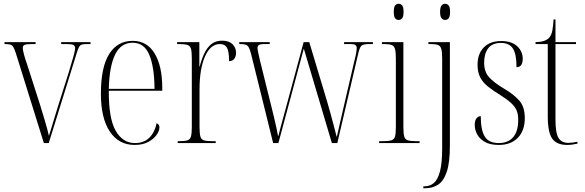

<svg xmlns="http://www.w3.org/2000/svg" viewBox="-20 -760 3109 1020"><path d="M64 -478Q57 -499 51 -509.5Q45 -520 35 -523Q25 -526 4 -526V-536H169V-526H148Q120 -526 110.5 -521.5Q101 -517 101 -505Q101 -494 108 -468.5Q115 -443 123 -421L191 -209Q204 -168 218.5 -118.5Q233 -69 240 -38Q248 -65 260 -103.5Q272 -142 292 -208L346 -378Q362 -432 370.5 -461.5Q379 -491 379 -503Q379 -516 370.5 -521Q362 -526 331 -526H305V-536H461V-526H443Q425 -526 415.5 -523.5Q406 -521 400 -510.5Q394 -500 387 -476L239 0H213Z M695 10Q611 10 563.5 -61Q516 -132 516 -262Q516 -403 560 -473Q604 -543 685 -543Q761 -543 801.5 -476Q842 -409 842 -293V-278H558Q557 -131 594.5 -65.5Q632 0 697 0Q745 0 773.5 -28.5Q802 -57 812 -105Q827 -100 827 -83Q827 -65 812 -43.5Q797 -22 767.5 -6Q738 10 695 10ZM801 -288Q800 -405 773 -469Q746 -533 685 -533Q622 -533 591.5 -470Q561 -407 558 -288Z M924 0V-10H931Q961 -10 975.5 -14.5Q990 -19 994.5 -35Q999 -51 999 -86V-451Q999 -485 994.5 -501Q990 -517 975 -521.5Q960 -526 927 -526H921V-536H1039V-407H1041Q1050 -443 1064.5 -474.5Q1079 -506 1102 -525Q1125 -544 1160 -544Q1196 -544 1215 -525.5Q1234 -507 1234 -480Q1234 -460 1224.5 -447.5Q1215 -435 1197 -435Q1197 -486 1186 -506Q1175 -526 1148 -526Q1098 -526 1069 -460Q1040 -394 1040 -285V-86Q1040 -51 1044.5 -35Q1049 -19 1063.5 -14.5Q1078 -10 1109 -10H1126V0Z M1314 -473Q1305 -508 1295 -517Q1285 -526 1257 -526H1251V-536H1413V-526H1387Q1362 -526 1355 -520.5Q1348 -515 1348 -505Q1348 -497 1353 -474.5Q1358 -452 1362 -435L1421 -197Q1427 -173 1434.5 -142Q1442 -111 1448 -83Q1454 -55 1457 -38H1459Q1463 -54 1471 -85Q1479 -116 1488.5 -149Q1498 -182 1504 -206L1593 -536H1623L1718 -220Q1725 -196 1735 -160Q1745 -124 1754 -89.5Q1763 -55 1768 -35H1770Q1776 -62 1786 -106.5Q1796 -151 1809 -206L1863 -438Q1869 -461 1872 -478Q1875 -495 1875 -505Q1875 -515 1868.5 -520.5Q1862 -526 1837 -526H1808V-536H1961V-526H1942Q1911 -526 1901 -518Q1891 -510 1883 -475L1772 0H1743L1594 -502L1459 0H1431Z M2098 -654Q2086 -654 2079 -663Q2072 -672 2072 -697Q2072 -722 2079 -731Q2086 -740 2098 -740Q2109 -740 2116.5 -731Q2124 -722 2124 -697Q2124 -672 2116.5 -663Q2109 -654 2098 -654ZM1994 0V-10H2013Q2044 -10 2059 -14.5Q2074 -19 2078.5 -35Q2083 -51 2083 -85V-448Q2083 -483 2078.5 -499.5Q2074 -516 2060.5 -521Q2047 -526 2019 -526H2009V-536H2123V-86Q2123 -51 2127.5 -35Q2132 -19 2147 -14.5Q2162 -10 2192 -10H2209V0Z M2344 -654Q2334 -654 2326 -663Q2318 -672 2318 -697Q2318 -722 2326 -731Q2334 -740 2344 -740Q2356 -740 2363.5 -731Q2371 -722 2371 -697Q2371 -672 2363.5 -663Q2356 -654 2344 -654ZM2229 240V230H2235Q2264 230 2285 212Q2306 194 2317.5 150Q2329 106 2329 28V-450Q2329 -483 2324.5 -499.5Q2320 -516 2307 -521Q2294 -526 2268 -526H2256V-536H2370V14Q2370 105 2353 154Q2336 203 2306.5 221.5Q2277 240 2240 240Z M2630 10Q2583 10 2555 -6.5Q2527 -23 2514.5 -47Q2502 -71 2502 -96Q2502 -120 2511.5 -131.5Q2521 -143 2534 -143Q2534 -70 2555 -35Q2576 0 2630 0Q2679 0 2706 -31Q2733 -62 2733 -123Q2733 -152 2725 -172Q2717 -192 2697 -211Q2677 -230 2641 -253Q2600 -278 2572.5 -300Q2545 -322 2531 -349Q2517 -376 2517 -416Q2517 -474 2550 -508Q2583 -542 2643 -542Q2698 -542 2727.5 -514.5Q2757 -487 2757 -448Q2757 -403 2724 -403Q2724 -473 2704.5 -502.5Q2685 -532 2642 -532Q2595 -532 2573.5 -503.5Q2552 -475 2552 -427Q2552 -379 2578 -350Q2604 -321 2658 -289Q2709 -259 2738.5 -226Q2768 -193 2768 -132Q2768 -66 2731 -28Q2694 10 2630 10Z M2993 10Q2938 10 2914 -23Q2890 -56 2890 -142V-526H2825V-536Q2853 -537 2869.5 -542.5Q2886 -548 2896 -558Q2910 -573 2914.5 -598.5Q2919 -624 2921 -657H2931V-536H3040V-526H2931V-124Q2931 -52 2947.5 -26.5Q2964 -1 2999 -1Q3011 -1 3022 -2.5Q3033 -4 3048 -7V3Q3035 6 3021 8Q3007 10 2993 10Z"/></svg>

Font: Noto Serif Display Condensed ExtraLight
Style: Regular
Weight: 200
Width: 3
Designer: Monotype Design Team
Foundry: Monotype Imaging Inc.
Version: Version 2.009